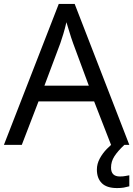

<svg xmlns="http://www.w3.org/2000/svg" viewBox="-20 -737 679 977"><path d="M545 0 459 -221H176L91 0H0L279 -717H360L638 0ZM352 -517Q349 -525 342 -546Q335 -567 328.5 -589.5Q322 -612 318 -624Q311 -593 302 -563.5Q293 -534 287 -517L206 -301H432ZM545 116Q545 161 590 161Q607 161 618.5 158.5Q630 156 638 155V211Q624 215 610 217.5Q596 220 576 220Q523 220 498 195Q473 170 473 126Q473 97 487.5 70Q502 43 523.5 21Q545 -1 565 -15L613 0Q579 32 562 58.5Q545 85 545 116Z"/></svg>

Font: Noto Sans Chakma
Style: Regular
Weight: 400
Designer: Zachary Quinn Scheuren - Monotype Design Team
Foundry: Monotype Imaging Inc.
Version: Version 2.003; ttfautohint (v1.8.4.7-5d5b)